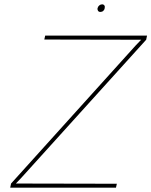

<svg xmlns="http://www.w3.org/2000/svg" viewBox="-20 -864 697 884"><path d="M450 -844Q443 -844 437 -839Q431 -834 429 -826Q428 -819 431.5 -814Q435 -809 442 -809Q450 -809 455.5 -814Q461 -819 462 -826Q464 -834 460.5 -839Q457 -844 450 -844ZM188 -700 184 -682 630 -681 605 -655 31 -19 27 0H514L518 -18L53 -19L77 -44L653 -681L657 -700Z"/></svg>

Font: Advent Pro Thin
Style: Italic
Weight: 250
Italic angle: -12°
Version: Version 3.000